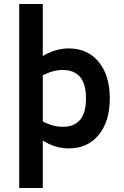

<svg xmlns="http://www.w3.org/2000/svg" viewBox="-20 -730 620 960"><path d="M76 210V-710H194V-450Q259 -488 324 -488Q418 -488 473.5 -420.5Q529 -353 529 -238Q529 -123 473.5 -55.5Q418 12 324 12Q291 12 258.5 2.5Q226 -7 194 -27V210ZM294 -96Q410 -96 410 -238Q410 -380 294 -380Q244 -380 194 -353V-123Q244 -96 294 -96Z"/></svg>

Font: Sometype Mono
Style: Bold
Weight: 700
Monospace: yes
Designer: Ryoichi Tsunekawa
Foundry: Dharma Type
Version: Version 1.000; ttfautohint (v1.8.3)